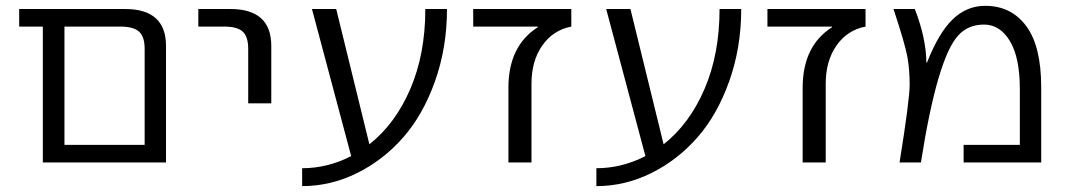

<svg xmlns="http://www.w3.org/2000/svg" viewBox="-20 -550 3614 650"><path d="M44.9 -460V-519.5H403.3Q542 -519.5 542 -394.5V0H125V-460ZM198.2 -59.6H469.7V-384.8Q469.7 -425.8 450.7 -442.9Q431.6 -460 387.7 -460H198.2Z M651.4 -460V-519.5H759.8Q898.4 -519.5 898.4 -394.5V-200.2H820.3V-384.8Q820.3 -425.8 801.8 -442.9Q783.2 -460 739.3 -460Z M1002.9 19.5Q1088.9 19.5 1168.9 -21.5L1036.1 -519.5H1118.2L1230.5 -61.5Q1318.4 -130.9 1369.1 -249Q1419.9 -367.2 1419.9 -519.5H1493.2Q1493.2 -388.7 1452.6 -274.9Q1412.1 -161.1 1344.7 -84.5Q1277.3 -7.8 1188.5 36.1Q1099.6 80.1 1002.9 80.1Z M1582 -460V-519.5H1914.1V-460Q1852.5 -448.2 1815.9 -396Q1779.3 -343.8 1779.3 -266.6V0H1701.2V-252.9Q1701.2 -394.5 1800.8 -458V-460Z M1999 19.5Q2085 19.5 2165 -21.5L2032.2 -519.5H2114.3L2226.6 -61.5Q2314.5 -130.9 2365.2 -249Q2416 -367.2 2416 -519.5H2489.3Q2489.3 -388.7 2448.7 -274.9Q2408.2 -161.1 2340.8 -84.5Q2273.4 -7.8 2184.6 36.1Q2095.7 80.1 1999 80.1Z M2578.1 -460V-519.5H2910.2V-460Q2848.6 -448.2 2812 -396Q2775.4 -343.8 2775.4 -266.6V0H2697.3V-252.9Q2697.3 -394.5 2796.9 -458V-460Z M3004.9 -519.5H3077.1Q3115.2 -420.9 3116.2 -338.9L3118.2 -337.9Q3158.2 -439.5 3205.6 -484.9Q3252.9 -530.3 3315.4 -530.3Q3403.3 -530.3 3454.1 -461.9Q3504.9 -393.6 3504.9 -254.9V0H3242.2V-59.6H3432.6V-248Q3432.6 -355.5 3398.9 -411.1Q3365.2 -466.8 3311.5 -466.8Q3257.8 -466.8 3224.6 -430.7Q3153.3 -354.5 3097.7 0H3025.4Q3059.6 -212.9 3059.6 -263.7Q3059.6 -314.5 3051.8 -357.9Q3043.9 -401.4 3004.9 -519.5Z"/></svg>

Font: GenEi M Gothic v2 Regular
Style: Regular
Weight: 400
Version: Version 2.0